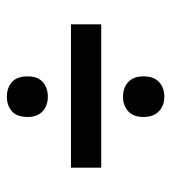

<svg xmlns="http://www.w3.org/2000/svg" viewBox="11 -654 509 572"><g transform="rotate(90 266.0 -368.5)"><path d="M269 -134Q242 -134 225 -149Q208 -164 208 -196Q208 -226 225 -241Q242 -256 269 -256Q295 -256 312 -240.5Q329 -225 329 -196Q329 -164 312 -149Q295 -134 269 -134ZM53 -415H480V-325H53ZM269 -480Q242 -480 225 -495.5Q208 -511 208 -541Q208 -572 225 -587.5Q242 -603 269 -603Q295 -603 312 -587Q329 -571 329 -541Q329 -511 312 -495.5Q295 -480 269 -480Z"/></g></svg>

Font: Encode Sans Wide
Style: SemiBold
Weight: 600
Designer: Pablo Impallari, Andres Torresi
Foundry: Pablo Impallari, Andres Torresi
Version: Version 1.000; ttfautohint (v1.00) -l 8 -r 50 -G 200 -x 14 -